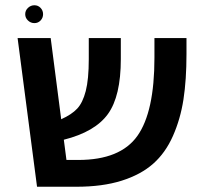

<svg xmlns="http://www.w3.org/2000/svg" viewBox="-20 -711 783 731"><path d="M134.5 -633Q125 -623 111 -623Q97 -623 86.5 -633Q76 -643 76 -657Q76 -671 86.5 -681Q97 -691 111 -691Q125 -691 134.5 -681Q144 -671 144 -657Q144 -643 134.5 -633ZM568 -566H690V-505Q690 -407 678.5 -332.5Q667 -258 638.5 -193.5Q610 -129 563 -87.5Q516 -46 443 -23Q370 0 271 0H121L47 -566H173L213 -257Q253 -275 274 -297.5Q295 -320 306.5 -364.5Q318 -409 318 -486V-566H440V-486Q440 -345 391 -277Q342 -209 223 -179L233 -102H278Q438 -102 503 -193.5Q568 -285 568 -491Z"/></svg>

Font: FiraGO Medium
Style: Regular
Weight: 500
Designer: bBox Type
Foundry: bBox Type GmbH
Version: Version 1.001;PS 001.001;hotconv 1.0.88;makeotf.lib2.5.64775